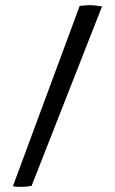

<svg xmlns="http://www.w3.org/2000/svg" viewBox="-20 -723 447 747"><path d="M290 -700Q317 -703 331 -703Q345 -703 377 -698L103 0Q82 4 64 4Q46 4 30 2Z"/></svg>

Font: Inika
Style: Regular
Weight: 400
Designer: Constanza Artigas Preller
Foundry: Constanza Artigas Preller
Version: Version 1.001